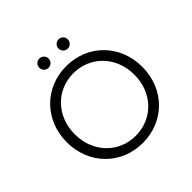

<svg xmlns="http://www.w3.org/2000/svg" viewBox="-215 -1059 1259 1259"><g transform="rotate(-45 414.0 -430.0)"><path d="M414 6C614 6 764 -145 764 -350C764 -555 614 -706 414 -706C214 -706 64 -554 64 -350C64 -146 214 6 414 6ZM414 -60C257 -60 138 -183 138 -350C138 -517 257 -640 414 -640C572 -640 691 -517 691 -350C691 -183 572 -60 414 -60ZM503 -780C527 -780 546 -798 546 -823C546 -847 527 -866 503 -866C480 -866 460 -847 460 -823C460 -798 480 -780 503 -780ZM325 -780C348 -780 368 -798 368 -823C368 -847 348 -866 325 -866C301 -866 282 -847 282 -823C282 -798 301 -780 325 -780Z"/></g></svg>

Font: Chess Sans
Style: Regular
Weight: 400
Designer: Wolf Bōese
Foundry: Wolf Bōese
Version: Version 7.223;Glyphs 3.3 (3306)